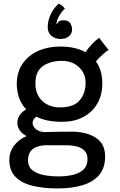

<svg xmlns="http://www.w3.org/2000/svg" viewBox="-20 -783 656 1052"><path d="M320.5 -115.5Q276.5 -115.5 241.5 -122.8Q206.5 -130 179.5 -143.5Q158.5 -129 158.5 -109Q158.5 -91 176.5 -75.8Q194.5 -60.5 225 -59Q227.5 -59.5 230 -59.5Q261 -60.5 297.8 -61Q334.5 -61.5 373 -61.5Q452.5 -61.5 504.2 -28.8Q556 4 556 74.5Q556 137 523.5 175.5Q491 214 432.2 231.8Q373.5 249.5 295 249.5Q220 249.5 160.5 235.5Q101 221.5 66 187.2Q31 153 31 91Q31 50.5 55.8 16.5Q80.5 -17.5 125.5 -37.5Q99.5 -51 87.2 -70.2Q75 -89.5 75 -110Q75 -134.5 89.2 -154Q103.5 -173.5 123.5 -183.5Q96.5 -212.5 84.2 -248.8Q72 -285 72 -323Q72 -388 103.8 -434Q135.5 -480 189.2 -504Q243 -528 310 -528Q393 -528 448.5 -497Q464 -520.5 484.8 -542.2Q505.5 -564 523.5 -576Q528.5 -569 538.2 -556Q548 -543 558.5 -529.8Q569 -516.5 575 -509.5Q563 -502.5 542.5 -484.2Q522 -466 505.5 -446.5Q540.5 -398.5 540.5 -328Q540.5 -260 511.8 -212.8Q483 -165.5 433.5 -140.5Q384 -115.5 320.5 -115.5ZM309.5 -194.5Q382.5 -194.5 415.8 -232.5Q449 -270.5 449 -329.5Q449 -381.5 412.2 -415.5Q375.5 -449.5 318 -449.5Q256.5 -449.5 215.2 -421Q174 -392.5 174 -326Q174 -266 211.5 -230.2Q249 -194.5 309.5 -194.5ZM302 183.5Q345 183.5 380.8 174.8Q416.5 166 438 145.5Q459.5 125 459.5 89Q459.5 58 442 41.5Q424.5 25 399 19Q373.5 13 349 13H228.5Q207.5 13 185.5 20Q163.5 27 148.5 44.8Q133.5 62.5 133.5 95Q133.5 129.5 156.5 148.8Q179.5 168 218 175.8Q256.5 183.5 302 183.5ZM302 -763Q306 -761 316.5 -754.5Q327 -748 335.5 -736Q326.5 -728 315.8 -713.5Q305 -699 297.5 -683.2Q290 -667.5 290 -656.5Q290 -650.5 291.5 -649Q294 -657 301.8 -664.5Q309.5 -672 328.5 -672Q354.5 -672 364.8 -655.8Q375 -639.5 375 -622Q375 -599 357.8 -584.2Q340.5 -569.5 312.5 -569.5Q282.5 -569.5 262 -586.5Q241.5 -603.5 241.5 -634.5Q241.5 -669.5 258 -704.8Q274.5 -740 302 -763Z"/></svg>

Font: Grandstander
Style: Regular
Weight: 400
Designer: Tyler Finck
Foundry: Etcetera Type Co
Version: Version 1.200; ttfautohint (v1.8.3)